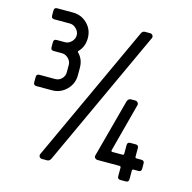

<svg xmlns="http://www.w3.org/2000/svg" viewBox="-116 -928 1043 1043"><g transform="rotate(15 406.0 -406.0)"><path d="M750 -119.1V-89.4Q750 -72.8 733.4 -72.8H706.5Q698.2 -72.8 698.2 -64.5V-16.6Q698.2 0 681.6 0H651.4Q634.8 0 634.8 -16.6V-64.5Q634.8 -72.8 626.5 -72.8H502Q494.6 -72.8 489 -78.9Q483.4 -85 485.4 -93.3L572.8 -419.9Q578.1 -437.5 594.2 -438H620.1Q626.5 -438 632.3 -431.2Q638.2 -424.3 635.7 -416L563.5 -143.1Q563.5 -135.7 569.3 -135.7H626.5Q634.8 -135.7 634.8 -144V-191.9Q634.8 -208.5 651.4 -208.5H681.6Q698.2 -208.5 698.2 -191.9V-144Q698.2 -135.7 706.5 -135.7H733.4Q750 -135.7 750 -119.1ZM281.2 -531.2V-489.7Q281.2 -441.9 247.6 -408.2Q213.9 -374.5 167 -374.5H78.6Q62 -374.5 62 -391.1V-421.4Q62 -438 78.6 -438H167Q189 -438 203.9 -453.4Q218.8 -468.8 218.8 -489.7V-531.2Q218.8 -551.8 202.6 -567.4Q186.5 -583 167 -583H120.1Q103.5 -583 103.5 -599.6V-628.4Q103.5 -645 120.1 -645H167Q187.5 -645 203.1 -661.1Q218.8 -677.2 218.8 -698.2Q218.8 -717.8 202.6 -733.9Q186.5 -750 167 -750H78.6Q62 -750 62 -766.6V-795.4Q62 -812 78.6 -812H167Q214.8 -812 248 -779.1Q281.2 -746.1 281.2 -698.2Q281.2 -649.4 250 -618.2Q246.1 -614.3 250 -609.9Q281.2 -579.1 281.2 -531.2ZM617.2 -788.6 259.3 -13.7Q252 0 238.8 0H210.4Q201.2 0 196 -7.3Q190.9 -14.6 194.8 -23.9L552.7 -798.8Q559.1 -812.5 573.7 -812H601.6Q609.9 -812 615.5 -804.9Q621.1 -797.9 617.2 -788.6Z"/></g></svg>

Font: GOSTRUS
Style: type_B
Weight: 400
Designer: Юрий и Татьяна Кривогуз
Version: Version 02.00